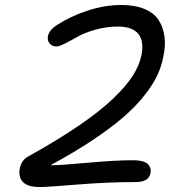

<svg xmlns="http://www.w3.org/2000/svg" viewBox="-20 -733 740 773"><path d="M139.2 20Q92.8 20 72.8 0.2Q52.7 -19.5 60.1 -57.1Q67.4 -89.8 95.2 -104Q211.9 -168.9 296.4 -226.6Q380.9 -284.2 433.3 -334Q485.8 -383.8 513.7 -426.8Q541.5 -469.7 549.8 -512.2Q560.5 -566.4 537.1 -596.2Q513.7 -626 454.1 -626Q408.2 -626 364.3 -613.5Q320.3 -601.1 293.7 -585.9Q267.1 -570.8 242.7 -558.3Q218.3 -545.9 207 -545.9Q189.5 -545.9 179.7 -558.1Q169.9 -570.3 172.9 -587.9Q178.7 -612.3 207 -630.9Q265.1 -668.5 334 -690.7Q402.8 -712.9 467.8 -712.9Q523.4 -712.9 561.8 -696.8Q600.1 -680.7 618.4 -652.6Q636.7 -624.5 642.1 -586.2Q647.5 -547.9 637.2 -502.9Q629.9 -465.3 613 -429.2Q596.2 -393.1 562.3 -349.9Q528.3 -306.6 479 -263.4Q429.7 -220.2 354.5 -169.9Q279.3 -119.6 183.1 -67.9H192.9Q224.6 -67.9 334.2 -77.9Q443.8 -87.9 514.2 -87.9Q558.6 -87.9 574.5 -73Q590.3 -58.1 585.9 -36.1Q579.6 0 525.9 0Q412.6 0 291.7 10Q170.9 20 139.2 20Z"/></svg>

Font: Shantell Sans Normal
Style: Italic
Weight: 400
Italic angle: -11.31°
Designer: Stephen Nixon, Anya Danilova, Shantell Martin
Foundry: Arrow Type
Version: Version 1.006;[559af2be0]